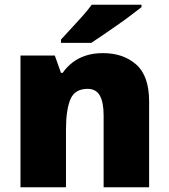

<svg xmlns="http://www.w3.org/2000/svg" viewBox="-20 -786 710 806"><path d="M66 0V-553H210L236 -480H243Q261 -506 285.5 -524.5Q310 -543 341.5 -553Q373 -563 412 -563Q498 -563 552 -515Q606 -467 606 -360V0H415V-302Q415 -357 399 -385Q383 -413 348 -413Q294 -413 275.5 -369Q257 -325 257 -242V0ZM574 -756Q556 -742 529 -721.5Q502 -701 471 -679.5Q440 -658 411.5 -638.5Q383 -619 363 -606H236V-620Q253 -639 277 -664.5Q301 -690 325 -717Q349 -744 365 -766H574Z"/></svg>

Font: Noto Sans Symbols Black
Style: Regular
Weight: 900
Version: Version 2.002